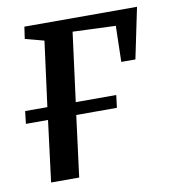

<svg xmlns="http://www.w3.org/2000/svg" viewBox="-67 -605 591 663"><g transform="rotate(-10 228.5 -273.0)"><path d="M62 -546H457L420 -368H370.5L373.5 -494L223 -500L191.5 -258.5H333.5L328 -214.5H185.5L158 0H59.5L86.5 -214.5H9L14 -258.5H92L122 -486.5L56 -504Z"/></g></svg>

Font: Merriweather Text Regular
Style: Italic
Weight: 400
Italic angle: -7.8°
Designer: Eben Sorkin
Foundry: Eben Sorkin
Version: Version 2.100; ttfautohint (v1.7.19-72a1) -l 8 -r 50 -G 200 